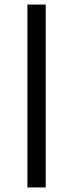

<svg xmlns="http://www.w3.org/2000/svg" viewBox="-20 -820 320 840"><path d="M100 0H180V-800H100Z"/></svg>

Font: Gauge
Style: Regular
Weight: 400
Designer: Daniel Pimley
Foundry: Daniel Pimley
Version: Version 1.004;PS 001.001;hotconv 1.0.56